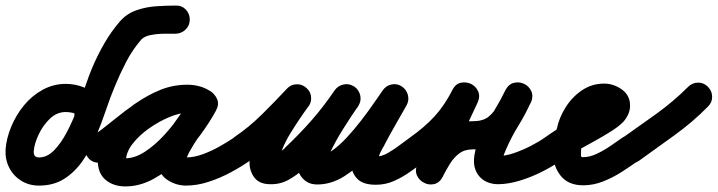

<svg xmlns="http://www.w3.org/2000/svg" viewBox="-56 -611 2576 689"><path d="M312 -197Q310 -176 294.5 -162Q279 -148 258 -150Q237 -151 223 -167Q209 -183 211 -204Q211 -205 200 -207Q189 -209 180 -209Q148 -209 123 -185Q98 -161 82.5 -128Q67 -95 65 -68Q64 -46 84 -46Q113 -46 138 -71.5Q163 -97 184 -137Q205 -177 221.5 -221.5Q238 -266 251.5 -305.5Q265 -345 275 -368Q294 -413 318.5 -455.5Q343 -498 375 -535Q399 -562 433 -574Q467 -586 504 -588.5Q541 -591 575 -591Q575 -591 575 -591Q575 -591 575 -591Q596 -592 610.5 -577Q625 -562 625 -541Q625 -520 610.5 -505.5Q596 -491 575 -490Q561 -490 535.5 -490Q510 -490 486 -485.5Q462 -481 451 -469Q419 -432 396.5 -388.5Q374 -345 356 -301Q340 -263 324 -215.5Q308 -168 288 -120.5Q268 -73 240 -33Q212 7 174 31Q136 55 84 55Q48 55 20 37.5Q-8 20 -23 -9.5Q-38 -39 -36 -75Q-33 -115 -15.5 -157Q2 -199 30.5 -233.5Q59 -268 97.5 -289Q136 -310 180 -310Q214 -310 245 -297.5Q276 -285 295 -260Q314 -235 312 -197Q312 -197 312 -197Q312 -197 312 -197Z M258 -48Q246 -65 249.5 -86Q253 -107 270 -118Q310 -146 349.5 -178.5Q389 -211 431.5 -240.5Q474 -270 519.5 -288.5Q565 -307 617 -307Q639 -307 661 -301Q683 -295 701 -282Q721 -268 722.5 -248.5Q724 -229 714 -214Q704 -198 685.5 -191.5Q667 -185 647 -197Q638 -202 632 -204Q626 -206 615 -206Q588 -206 551 -190.5Q514 -175 478.5 -150Q443 -125 419.5 -94.5Q396 -64 396 -34Q396 -30 395.5 -32Q395 -34 394 -36Q387 -46 385 -44.5Q383 -43 394 -43Q428 -43 464 -66.5Q500 -90 532.5 -125.5Q565 -161 590.5 -198Q616 -235 631 -262Q643 -284 663 -287.5Q683 -291 699 -282Q716 -273 723.5 -254.5Q731 -236 719 -214Q711 -198 693.5 -173Q676 -148 657 -120Q638 -92 625 -68.5Q612 -45 612 -32Q612 -33 612 -35Q611 -38 609 -40Q608 -43 605 -45Q602 -47 605 -46Q608 -46 612 -46Q640 -46 671.5 -57.5Q703 -69 733 -86Q763 -103 785 -118Q802 -130 822.5 -126.5Q843 -123 855 -106Q867 -89 863.5 -68.5Q860 -48 843 -36Q812 -14 773 7Q734 28 692.5 41.5Q651 55 612 55Q574 55 542.5 33Q511 11 511 -32Q511 -71 533 -111Q555 -151 583.5 -189.5Q612 -228 631 -262Q643 -284 663 -287.5Q683 -291 699 -282Q716 -273 723.5 -254.5Q731 -236 719 -214Q697 -173 662.5 -126Q628 -79 585.5 -37Q543 5 494 31.5Q445 58 394 58Q351 58 323 34.5Q295 11 295 -34Q295 -76 315.5 -115.5Q336 -155 370 -189.5Q404 -224 446.5 -250.5Q489 -277 532.5 -292Q576 -307 615 -307Q660 -307 697 -285Q718 -273 719.5 -253Q721 -233 710 -216Q700 -200 681 -193Q662 -186 643 -200Q637 -204 630 -205Q623 -206 617 -206Q577 -206 539 -188Q501 -170 464.5 -142.5Q428 -115 393.5 -86Q359 -57 328 -36Q311 -24 290 -27.5Q269 -31 258 -48Z M772 -48Q761 -65 764.5 -86Q768 -107 785 -119Q837 -154 883.5 -200Q930 -246 973 -292Q987 -308 1008 -308.5Q1029 -309 1044 -295Q1060 -281 1060.5 -260Q1061 -239 1047 -224Q1001 -173 950 -124Q899 -75 843 -35Q826 -24 805 -27.5Q784 -31 772 -48ZM970 -288Q982 -305 1003 -308Q1024 -311 1040 -298Q1057 -286 1060 -265Q1063 -244 1050 -228Q1017 -183 986 -132.5Q955 -82 941 -27Q941 -27 941 -27Q941 -27 941 -27Q940 -23 935.5 -33.5Q931 -44 923 -48Q920 -49 916.5 -50Q913 -51 913 -51Q928 -51 942.5 -61Q957 -71 967 -80Q967 -80 967 -80Q966 -80 966 -80Q1017 -128 1061 -178Q1105 -228 1145 -287Q1145 -287 1145 -287Q1145 -287 1145 -287Q1157 -304 1177.5 -307.5Q1198 -311 1216 -300Q1233 -288 1236.5 -267.5Q1240 -247 1229 -229Q1186 -167 1138 -112.5Q1090 -58 1036 -6Q1036 -6 1035 -6Q1035 -6 1035 -6Q1009 18 979 34.5Q949 51 913 50Q869 50 851 17.5Q833 -15 843 -53Q843 -53 843 -53Q843 -53 843 -53Q860 -117 895 -176.5Q930 -236 970 -288Q970 -288 970 -288Q970 -288 970 -288ZM1145 -286Q1157 -304 1177.5 -308Q1198 -312 1215 -300Q1233 -288 1237 -267.5Q1241 -247 1229 -230Q1201 -189 1174 -146Q1147 -103 1126 -58Q1122 -50 1118.5 -41Q1115 -32 1113 -22Q1113 -22 1113 -21.5Q1113 -21 1113 -21Q1111 -25 1112.5 -24.5Q1114 -24 1114 -24.5Q1114 -25 1109 -33Q1102 -44 1088 -49Q1086 -50 1082 -51Q1106 -50 1133 -68.5Q1160 -87 1187.5 -116.5Q1215 -146 1240 -178.5Q1265 -211 1285 -240Q1305 -269 1317 -286Q1329 -304 1349.5 -308Q1370 -312 1387 -300Q1404 -288 1408 -267.5Q1412 -247 1401 -230Q1375 -192 1341.5 -144.5Q1308 -97 1267 -52.5Q1226 -8 1179.5 21.5Q1133 51 1082 51Q1042 51 1021 17Q1008 -5 1013 -36.5Q1018 -68 1034.5 -104Q1051 -140 1072.5 -175.5Q1094 -211 1114 -240Q1134 -269 1145 -286Q1145 -286 1145 -286Q1145 -286 1145 -286ZM1384 -302Q1402 -291 1407.5 -271Q1413 -251 1403 -233Q1383 -198 1363 -163Q1343 -128 1324 -92Q1324 -92 1324 -92Q1324 -91 1324 -91Q1317 -80 1310 -66Q1303 -52 1302 -38Q1302 -36 1300.5 -39.5Q1299 -43 1298 -45Q1294 -49 1292 -49Q1313 -49 1335 -61.5Q1357 -74 1378 -90Q1399 -106 1416 -118Q1433 -130 1454 -126.5Q1475 -123 1486 -106Q1498 -89 1494.5 -68Q1491 -47 1474 -36Q1447 -17 1418.5 3.5Q1390 24 1359 38Q1328 52 1293 52Q1248 52 1227.5 32Q1207 12 1204.5 -18.5Q1202 -49 1211.5 -82.5Q1221 -116 1236 -142Q1236 -142 1236 -141Q1235 -140 1235 -140Q1255 -176 1275 -212Q1295 -248 1315 -283Q1326 -301 1346 -306.5Q1366 -312 1384 -302Z M1474 -36Q1457 -24 1436 -27.5Q1415 -31 1404 -48Q1392 -65 1395.5 -86Q1399 -107 1416 -118Q1468 -155 1503 -193Q1538 -231 1567 -287Q1578 -310 1597.5 -314Q1617 -318 1634 -310Q1651 -302 1659.5 -284Q1668 -266 1658 -243Q1627 -177 1596 -111Q1565 -45 1534 21Q1523 44 1503.5 48.5Q1484 53 1467 44Q1450 36 1441 18Q1432 0 1443 -22Q1464 -64 1490 -99Q1516 -134 1553 -155Q1590 -176 1641 -176Q1677 -176 1697 -192Q1717 -208 1730 -233.5Q1743 -259 1758 -288Q1770 -310 1789.5 -314Q1809 -318 1825 -310Q1842 -302 1850.5 -284Q1859 -266 1849 -244Q1829 -200 1804 -159.5Q1779 -119 1760 -75Q1756 -66 1752.5 -57Q1749 -48 1748 -38Q1747 -33 1747 -32Q1744 -36 1743.5 -39Q1743 -42 1739 -46Q1738 -47 1733.5 -49Q1729 -51 1731 -51Q1757 -51 1788 -61.5Q1819 -72 1849 -87.5Q1879 -103 1900 -118Q1917 -130 1937.5 -126.5Q1958 -123 1970 -106Q1982 -89 1978.5 -68.5Q1975 -48 1958 -36Q1929 -15 1889.5 5Q1850 25 1808.5 37.5Q1767 50 1731 50Q1709 50 1690 41.5Q1671 33 1658 14Q1643 -10 1645 -40Q1647 -70 1660 -103Q1673 -136 1691.5 -169Q1710 -202 1728 -232Q1746 -262 1757 -285Q1767 -308 1787 -311.5Q1807 -315 1824 -307Q1841 -298 1850 -280Q1859 -262 1848 -241Q1822 -193 1797.5 -155.5Q1773 -118 1737 -96.5Q1701 -75 1641 -75Q1611 -75 1591.5 -60Q1572 -45 1558.5 -23Q1545 -1 1533 22Q1522 45 1502.5 49.5Q1483 54 1466 45Q1449 37 1440.5 19Q1432 1 1442 -21Q1473 -88 1504 -154Q1535 -220 1566 -286Q1577 -308 1596.5 -312.5Q1616 -317 1633 -308Q1651 -300 1659.5 -282Q1668 -264 1657 -241Q1622 -174 1579 -126.5Q1536 -79 1474 -36Q1474 -36 1474 -36Q1474 -36 1474 -36Z M1958 -36Q1941 -24 1920.5 -27.5Q1900 -31 1888 -48Q1876 -65 1879.5 -85.5Q1883 -106 1900 -118Q1942 -148 1986 -172.5Q2030 -197 2075 -222Q2078 -224 2086 -229.5Q2094 -235 2100 -239Q2106 -243 2105 -240Q2104 -237 2104 -235Q2104 -233 2104 -232Q2104 -232 2104 -230Q2104 -228 2104 -224Q2106 -216 2112 -212Q2114 -210 2114 -210.5Q2114 -211 2112 -211Q2093 -211 2078 -196.5Q2063 -182 2053.5 -162.5Q2044 -143 2040 -128Q2040 -127 2040 -125Q2039 -123 2039 -123Q2035 -109 2032 -95Q2029 -81 2029 -66Q2029 -55 2029 -51Q2029 -47 2037 -47Q2060 -47 2086.5 -59.5Q2113 -72 2137 -89Q2161 -106 2179 -118Q2179 -118 2179 -118Q2179 -118 2179 -118Q2196 -130 2216.5 -126.5Q2237 -123 2249 -106Q2261 -89 2257.5 -68.5Q2254 -48 2237 -36Q2209 -16 2176.5 5Q2144 26 2108.5 40Q2073 54 2037 54Q1983 54 1955.5 19Q1928 -16 1928 -66Q1928 -89 1932 -110Q1936 -131 1943 -153Q1943 -153 1942 -151Q1942 -148 1942 -148Q1950 -188 1973.5 -225.5Q1997 -263 2032.5 -287Q2068 -311 2112 -311Q2146 -311 2175.5 -290Q2205 -269 2205 -232Q2205 -215 2198 -200Q2191 -185 2180 -173Q2163 -156 2135 -138.5Q2107 -121 2074.5 -103Q2042 -85 2011 -68Q1980 -51 1958 -36Q1958 -36 1958 -36Q1958 -36 1958 -36Z M2167 -46Q2155 -63 2158.5 -84Q2162 -105 2179 -117Q2239 -159 2300 -203Q2361 -247 2413 -299Q2413 -299 2413 -299Q2413 -299 2413 -299Q2428 -314 2448.5 -314.5Q2469 -315 2484 -300Q2499 -285 2499.5 -264.5Q2500 -244 2485 -229Q2430 -173 2365.5 -126.5Q2301 -80 2237 -34Q2220 -22 2199.5 -25.5Q2179 -29 2167 -46Z"/></svg>

Font: FRB American Cursive Ultra
Style: Bold Italic
Weight: 1000
Italic angle: -25°
Version: Version 2.0;Modular Font Editor K font №1